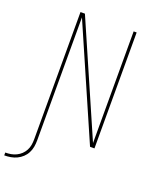

<svg xmlns="http://www.w3.org/2000/svg" viewBox="-235 -828 908 1144"><g transform="rotate(20 218.5 -256.0)"><path d="M-63 223V205Q-45 205 -27.5 202Q-10 199 6.5 191Q23 183 36 170.5Q49 158 57.5 142Q66 126 69 108Q72 90 72 72V-735H100L409 -27V-735H428V0H400L91 -708V72Q91 93 87.5 113Q84 133 74.5 151.5Q65 170 50 184Q35 198 16.5 207Q-2 216 -22.5 219.5Q-43 223 -63 223Z"/></g></svg>

Font: Iosevka SS18 Thin
Style: Regular
Weight: 100
Monospace: yes
Designer: Belleve Invis
Foundry: Belleve Invis
Version: Version 25.1.1; ttfautohint (v1.8.4)